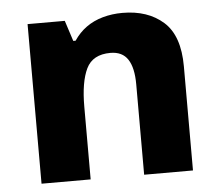

<svg xmlns="http://www.w3.org/2000/svg" viewBox="-45 -608 753 658"><g transform="rotate(-5 331.5 -279.5)"><path d="M399 -559Q486 -559 539.5 -511.5Q593 -464 593 -358V0H425V-311Q425 -368 406 -397Q387 -426 346 -426Q285 -426 263 -380.5Q241 -335 241 -250V0H72V-549H200L223 -478H231Q249 -505 274 -523Q299 -541 331 -550Q363 -559 399 -559Z"/></g></svg>

Font: Noto Sans Thai ExtraBold
Style: Regular
Weight: 800
Version: Version 2.001